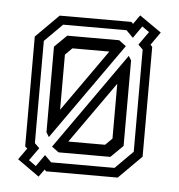

<svg xmlns="http://www.w3.org/2000/svg" viewBox="-53 -783 802 860"><g transform="rotate(5 347.5 -352.5)"><path d="M152 26.5 54 -43 90.5 -94 80.5 -103V-597L183.5 -700H505.5L514 -692L542.5 -732.5L641 -664L600 -605.5L608.5 -597V-103L505.5 0H183.5L176.5 -7.5ZM271 -141.5H436.5L467 -172V-418.5ZM232 -89.5 200.5 -112.5 507.5 -547.5 519.5 -528V-143.5L464.5 -89.5ZM135.5 -19.5 172.5 -72 202.5 -42H487.5L567 -121.5V-581L546 -601.5L588.5 -661.5L556.5 -684L518.5 -629.5L487.5 -661H202.5L122.5 -581V-121.5L144 -100.5L103 -43ZM182.5 -154 170 -174.5V-559.5L225 -613.5H458.5L490.5 -589.5ZM222 -280 419 -559H253L222 -528Z"/></g></svg>

Font: Tourney Thin Medium
Style: Regular
Weight: 500
Version: Version 1.015